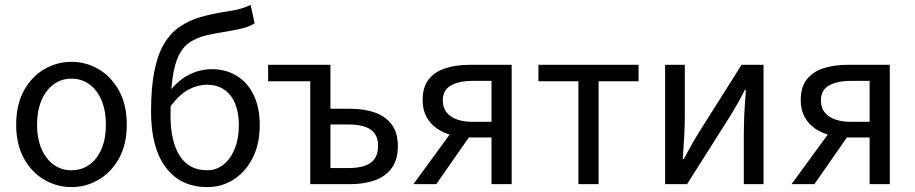

<svg xmlns="http://www.w3.org/2000/svg" viewBox="-20 -750 3727 782"><path d="M271.2 12Q211.6 12 160.1 -18.1Q108.7 -48.1 77.3 -105Q45.9 -161.9 45.9 -242.4Q45.9 -323.5 77.3 -380.8Q108.7 -438 160.1 -468Q211.6 -498.1 271.2 -498.1Q330.7 -498.1 381.9 -468Q433 -438 464.7 -380.8Q496.4 -323.5 496.4 -242.4Q496.4 -161.9 464.7 -105Q433 -48.1 381.9 -18.1Q330.7 12 271.2 12ZM271.2 -56.5Q313 -56.5 344.8 -79.7Q376.6 -102.9 394 -144.8Q411.4 -186.7 411.4 -242.4Q411.4 -298.1 394 -340.3Q376.6 -382.6 344.8 -406.1Q313 -429.6 271.2 -429.6Q229.4 -429.6 197.9 -406.1Q166.4 -382.6 148.6 -340.3Q130.9 -298.1 130.9 -242.4Q130.9 -186.7 148.6 -144.8Q166.4 -102.9 197.9 -79.7Q229.4 -56.5 271.2 -56.5Z M824.4 12Q715.4 12 655.3 -68Q595.2 -148.1 595.2 -294.5Q595.2 -393.2 608.9 -461.2Q622.6 -529.2 648.7 -572.4Q674.8 -615.7 712.3 -641.2Q749.7 -666.8 796.9 -680.5Q844.2 -694.3 899.8 -702.5Q927 -706.5 943.6 -710.4Q960.3 -714.3 973 -718.6Q985.8 -723 1000.5 -730L1017.3 -655.3Q998.3 -643.1 973.2 -636.1Q948 -629.2 916.8 -624.2Q862.6 -615.9 822.4 -606.6Q782.2 -597.2 753.8 -578.3Q725.4 -559.5 708 -524.2Q690.6 -489 682.5 -429.6Q674.5 -370.1 674.5 -279.1Q674.5 -173.9 712.2 -115.2Q749.9 -56.5 823.7 -56.5Q861.2 -56.5 890.3 -79.6Q919.3 -102.8 936.1 -144.3Q952.9 -185.8 952.9 -240.7Q952.9 -291 937.7 -327.9Q922.6 -364.8 893.4 -384.8Q864.2 -404.9 821.7 -404.9Q786.8 -404.9 749.1 -385.8Q711.4 -366.7 673.2 -315L670.3 -376.7Q703.4 -421.8 748.7 -445Q794 -468.2 842.8 -468.2Q900.4 -468.2 944.5 -441Q988.7 -413.8 1013.3 -362.8Q1037.9 -311.8 1037.9 -240.7Q1037.9 -163.5 1009.1 -106.8Q980.3 -50.1 932 -19.1Q883.7 12 824.4 12Z M1243.6 0V-419.1H1072V-486.1H1325.9V-307H1407Q1464.9 -307 1508.6 -291Q1552.2 -275 1576.4 -241.6Q1600.5 -208.2 1600.5 -154.9Q1600.5 -101.2 1576.4 -66.9Q1552.2 -32.6 1508.6 -16.3Q1464.9 0 1407 0ZM1325.9 -65.5H1398.5Q1460.2 -65.5 1490.1 -87.3Q1519.9 -109.1 1519.9 -155.2Q1519.9 -201 1490.1 -222Q1460.2 -243 1398.5 -243H1325.9Z M1981.9 0V-190.2H1892.1Q1856.5 -190.2 1822.3 -198.9Q1788.1 -207.5 1761 -225.6Q1733.8 -243.8 1717.5 -272.9Q1701.3 -302.1 1701.3 -342.6Q1701.3 -395.8 1726.4 -427.1Q1751.5 -458.5 1794.6 -472.2Q1837.7 -486 1892.1 -486H2064V0ZM1905.8 -253.8H1981.9V-420.6H1905.8Q1848.9 -420.6 1816.2 -401.7Q1783.5 -382.8 1783.5 -341.4Q1783.5 -298.8 1816.2 -276.3Q1848.9 -253.8 1905.8 -253.8ZM1663.9 0 1835 -234.3 1903.3 -210 1756.9 0Z M2335.8 0V-419.1H2173V-486.1H2580.8V-419.1H2418V0Z M2688.9 0V-486H2769.2V-284.1Q2769.2 -244.7 2767 -199.3Q2764.7 -153.8 2760.9 -102.1H2764.9Q2779.3 -128.8 2796.5 -159.5Q2813.8 -190.2 2827.5 -212.2L3000.3 -486H3089.8V0H3009.5V-201.9Q3009.5 -240.6 3011.6 -286.1Q3013.8 -331.6 3017.8 -383.9H3013.8Q3000.1 -356.3 2982.8 -326.2Q2965.6 -296.1 2951.2 -273.1L2778.4 0Z M3521.9 0V-190.2H3432.1Q3396.5 -190.2 3362.3 -198.9Q3328.1 -207.5 3301 -225.6Q3273.8 -243.8 3257.5 -272.9Q3241.3 -302.1 3241.3 -342.6Q3241.3 -395.8 3266.4 -427.1Q3291.5 -458.5 3334.6 -472.2Q3377.7 -486 3432.1 -486H3604V0ZM3445.8 -253.8H3521.9V-420.6H3445.8Q3388.9 -420.6 3356.2 -401.7Q3323.5 -382.8 3323.5 -341.4Q3323.5 -298.8 3356.2 -276.3Q3388.9 -253.8 3445.8 -253.8ZM3203.9 0 3375 -234.3 3443.3 -210 3296.9 0Z"/></svg>

Font: Source Sans Variable
Style: Regular
Weight: 200
Designer: Paul D. Hunt
Foundry: Adobe Systems Incorporated
Version: Version 3.006;hotconv 1.0.111;makeotfexe 2.5.65597